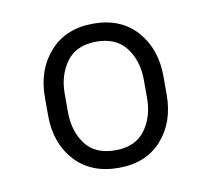

<svg xmlns="http://www.w3.org/2000/svg" viewBox="-53 -780 557 503"><g transform="rotate(-10 225.5 -529.0)"><path d="M66.4 -504.9V-553.2Q66.4 -626.5 108.9 -673.8Q151.4 -721.2 224.1 -721.2Q297.9 -721.2 339.8 -673.8Q381.8 -626.5 381.8 -553.2V-504.9Q381.8 -431.2 339.8 -384.3Q297.9 -337.4 225.1 -337.4Q151.4 -337.4 108.9 -384.3Q66.4 -431.2 66.4 -504.9ZM119.1 -553.2V-504.9Q119.1 -454.1 144.8 -419.2Q170.4 -384.3 225.1 -384.3Q277.3 -384.3 303.5 -419.2Q329.6 -454.1 329.6 -504.9V-553.2Q329.6 -603 303.5 -638.2Q277.3 -673.3 224.1 -673.3Q170.9 -673.3 145 -638.2Q119.1 -603 119.1 -553.2Z"/></g></svg>

Font: Vazirmatn RD UI ExtraLight
Style: Regular
Weight: 200
Designer: Saber Rastikerdar
Foundry: Saber Rastikerdar
Version: Version 33.003